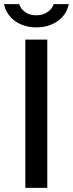

<svg xmlns="http://www.w3.org/2000/svg" viewBox="-32 -916 356 936"><path d="M91.5 0V-723H198.5V0ZM145 -782.5Q107 -782.5 74 -795.5Q41 -808.5 18.2 -834Q-4.5 -859.5 -12.5 -896H61.5Q69.5 -872 91.2 -856.8Q113 -841.5 145 -841.5Q176.5 -841.5 199 -856.8Q221.5 -872 230 -896H303.5Q296 -860 273.5 -834.8Q251 -809.5 217.8 -796Q184.5 -782.5 145 -782.5Z"/></svg>

Font: Public Sans Thin Medium
Style: Regular
Weight: 500
Version: Version 2.001